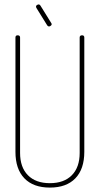

<svg xmlns="http://www.w3.org/2000/svg" viewBox="-20 -850 452 870"><path d="M206 0Q131 0 90.5 -42Q50 -84 50 -162V-680Q50 -690 60 -690Q71 -690 71 -680V-157Q71 -92 106.5 -56Q142 -20 206 -20Q270 -20 305.5 -56Q341 -92 341 -157V-680Q341 -690 352 -690Q362 -690 362 -680V-162Q362 -84 321.5 -42Q281 0 206 0ZM208 -732Q200 -727 194 -735L145 -814Q141 -822 146 -826Q151 -830 155 -830Q160 -830 163 -825L212 -746Q218 -738 208 -732Z"/></svg>

Font: Zen Loop
Style: Regular
Weight: 400
Designer: Yoshimichi Ohira
Foundry: A-1 Corp ZenFonts
Version: Version 1.000; ttfautohint (v1.8.3)